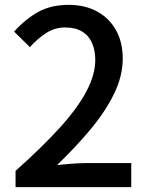

<svg xmlns="http://www.w3.org/2000/svg" viewBox="-20 -770 610 790"><path d="M44 0V-67Q153 -164 226 -244.5Q299 -325 335.5 -394Q372 -463 372 -523Q372 -563 358.5 -593.5Q345 -624 317.5 -640.5Q290 -657 248 -657Q205 -657 169 -633.5Q133 -610 103 -576L38 -640Q85 -692 137.5 -721Q190 -750 263 -750Q330 -750 380 -722.5Q430 -695 457.5 -645.5Q485 -596 485 -529Q485 -458 450 -385.5Q415 -313 354 -239.5Q293 -166 215 -91Q244 -94 276.5 -96.5Q309 -99 335 -99H520V0Z"/></svg>

Font: Noto Sans JP Thin Medium
Style: Regular
Weight: 500
Version: Version 2.004-H2;hotconv 1.0.118;makeotfexe 2.5.65603